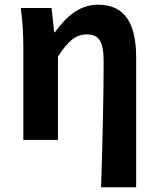

<svg xmlns="http://www.w3.org/2000/svg" viewBox="-20 -594 671 815"><path d="M409 201H558V-349C558 -490 513 -574 397 -574C319 -574 264 -527 213 -457H210L199 -560H68C77 -499 79 -437 79 -393V0H226V-354C269 -420 302 -448 348 -448C401 -448 420 -418 420 -331C420 -193 415 24 409 201Z"/></svg>

Font: Noto Sans CJK SC
Style: Bold
Weight: 700
Designer: Ryoko NISHIZUKA 西塚涼子 (kana, bopomofo & ideographs); Paul D. Hunt (Latin, Greek & Cyrillic); Sandoll Communications 산돌커뮤니
Foundry: Adobe
Version: Version 2.004;hotconv 1.0.118;makeotfexe 2.5.65603